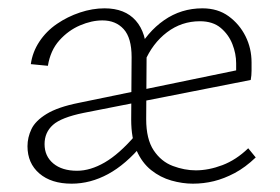

<svg xmlns="http://www.w3.org/2000/svg" viewBox="-20 -436 672 461"><path d="M443 5Q418 5 391.5 -2.5Q365 -10 343 -27.5Q321 -45 308 -74.5Q295 -104 295 -149L296 -299Q296 -345 277 -366Q258 -387 226 -387Q200 -387 172 -375Q144 -363 122.5 -339Q101 -315 95 -278L54 -282Q58 -311 74.5 -336Q91 -361 116.5 -378.5Q142 -396 172 -406Q202 -416 231 -416Q280 -416 306 -386.5Q332 -357 332 -303L331 -150Q331 -102 349 -75Q367 -48 395 -37.5Q423 -27 450 -27Q481 -27 514 -39.5Q547 -52 576 -80L594 -58Q569 -34 543.5 -20.5Q518 -7 493.5 -1Q469 5 443 5ZM152 5Q103 5 74.5 -19.5Q46 -44 46 -85Q46 -106 55.5 -126Q65 -146 92 -162.5Q119 -179 169 -189L576 -273L582 -244L181 -165Q127 -154 107 -136Q87 -118 87 -90Q87 -61 108 -43.5Q129 -26 165 -26Q197 -26 231.5 -46Q266 -66 304 -110L322 -89Q282 -41 239.5 -18Q197 5 152 5ZM547 -244V-284Q547 -307 538 -330Q529 -353 510 -369Q491 -385 460 -385Q416 -385 381 -358.5Q346 -332 327 -287L307 -309Q333 -359 374 -387.5Q415 -416 466 -416Q503 -416 529 -397Q555 -378 569.5 -349Q584 -320 584 -286Q584 -277 584 -266Q584 -255 582 -244Z"/></svg>

Font: Ysabeau ExtraLight
Style: Regular
Weight: 250
Designer: Christian Thalmann (Catharsis Fonts)
Version: Version 2.002